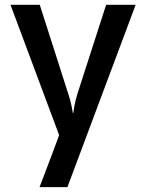

<svg xmlns="http://www.w3.org/2000/svg" viewBox="-20 -559 604 794"><path d="M541 -539.1Q510.7 -539.1 418.9 -539.1Q389.6 -447.3 300.8 -172.9Q292 -145.5 287.1 -118.2Q283.2 -91.8 283.2 -91.8Q282.2 -91.8 281.2 -91.8Q281.2 -91.8 276.4 -118.2Q271.5 -144.5 261.7 -172.9Q222.7 -294.9 144.5 -539.1Q114.3 -539.1 23.4 -539.1Q73.2 -404.3 224.6 0Q205.1 53.7 143.6 214.8Q172.9 214.8 258.8 214.8Q329.1 26.4 541 -539.1Z"/></svg>

Font: DaxlinePro-Medium
Style: Medium
Weight: 400
Designer: Hans Reichel
Version: Version 7.502; 2006